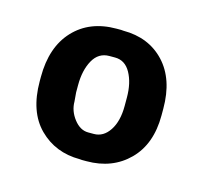

<svg xmlns="http://www.w3.org/2000/svg" viewBox="-63 -781 543 495"><g transform="rotate(15 209.0 -533.0)"><path d="M133.3 -542.5V-522.9L135.3 -499Q135.3 -474.1 151.9 -452.6Q168.5 -431.2 189.9 -431.2H205.1Q230.5 -431.2 246.8 -455.8Q263.2 -480.5 263.2 -521.5V-543.9Q263.2 -583 248.5 -609.4Q233.9 -635.7 207 -635.7H191.9Q163.1 -635.7 148.2 -608.9Q133.3 -582 133.3 -542.5ZM35.2 -526.4V-538.1Q35.2 -617.7 77.6 -663.1Q120.1 -708.5 191.4 -708.5H203.6L210 -708Q277.8 -708 319.6 -663.6Q361.3 -619.1 361.3 -540.5V-522.5Q361.3 -445.8 317.6 -402.1Q273.9 -358.4 205.1 -358.4H192.9L187 -358.9Q121.6 -358.9 78.4 -402.1Q35.2 -445.3 35.2 -526.4Z"/></g></svg>

Font: Averia Sans Libre
Style: Bold
Weight: 700
Version: Version 1.002